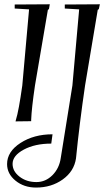

<svg xmlns="http://www.w3.org/2000/svg" viewBox="-20 -554 484 887"><path d="M12.7 204.1Q12.7 146.5 74.7 106.4Q136.7 66.4 222.7 66.4L216.8 109.4Q141.6 109.4 89.8 137.2Q38.1 165 38.1 203.1Q38.1 237.3 70.3 262.2Q102.5 287.1 148.4 287.1Q190.4 287.1 222.2 255.4Q253.9 223.6 260.7 175.8L314.5 -159.2L345.7 -510.7L279.3 -514.6V-533.2L441.4 -534.2L436.5 -511.7L431.6 -508.8L373 -159.2Q346.7 20.5 331.1 177.7Q322.3 237.3 270 274.9Q217.8 312.5 146.5 312.5Q90.8 312.5 51.8 280.8Q12.7 249 12.7 204.1ZM47.9 -514.6V-533.2L210 -534.2L206.1 -511.7L201.2 -508.8L141.6 -159.2Q126 -53.7 124 0V5.9L51.8 6.8L53.7 -1Q66.4 -41 83 -159.2L114.3 -510.7Z"/></svg>

Font: Kleymisska
Style: Regular
Weight: 500
Italic angle: -8°
Designer: gluk
Foundry: gluk
Version: Version 0.298